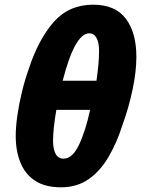

<svg xmlns="http://www.w3.org/2000/svg" viewBox="-20 -788 612 818"><path d="M240 10Q172 10 129.5 -18Q87 -46 67 -95.5Q47 -145 47 -209Q47 -247 54 -296Q61 -345 73.5 -396.5Q86 -448 102 -493Q144 -621 209 -694.5Q274 -768 377 -768Q471 -768 516 -708.5Q561 -649 561 -546Q561 -483 545 -407Q529 -331 503 -259Q478 -180 442.5 -119.5Q407 -59 357.5 -24.5Q308 10 240 10ZM247 -444H391Q396 -479 399 -510Q402 -541 402 -572Q402 -606 391.5 -626Q381 -646 360 -646Q299 -646 247 -444ZM251 -112Q288 -112 316 -170Q344 -228 364 -320H220Q206 -238 206 -188Q206 -153 217 -132.5Q228 -112 251 -112Z"/></svg>

Font: Noto Sans Disp ExtBd
Style: Italic
Weight: 800
Italic angle: -12°
Designer: Monotype Design Team
Foundry: Monotype Imaging Inc.
Version: Version 2.000;GOOG;noto-source:20170915:90ef993387c0